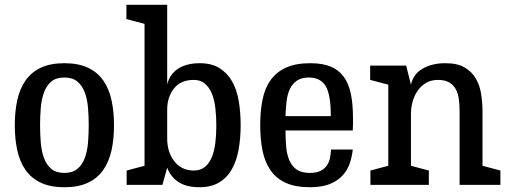

<svg xmlns="http://www.w3.org/2000/svg" viewBox="-20 -775 2128 805"><path d="M250 10Q191 10 151 -9Q111 -28 87 -62.5Q63 -97 52.5 -144.5Q42 -192 42 -250Q42 -308 52.5 -355.5Q63 -403 87 -437.5Q111 -472 151 -491Q191 -510 250 -510Q309 -510 349 -491Q389 -472 413 -437.5Q437 -403 447.5 -355.5Q458 -308 458 -250Q458 -192 447.5 -144.5Q437 -97 413 -62.5Q389 -28 349 -9Q309 10 250 10ZM250 -50Q284 -50 304.5 -67Q325 -84 335.5 -112.5Q346 -141 349 -176.5Q352 -212 352 -250Q352 -287 349 -323Q346 -359 335.5 -387.5Q325 -416 304.5 -433Q284 -450 250 -450Q215 -450 195 -433Q175 -416 164.5 -387.5Q154 -359 151 -323Q148 -287 148 -250Q148 -212 151 -176.5Q154 -141 164.5 -112.5Q175 -84 195 -67Q215 -50 250 -50Z M661 0H511V-60L586 -80V-675L510 -695V-755H681V-421Q692 -465 727.5 -487.5Q763 -510 818 -510Q867 -510 900 -489.5Q933 -469 953 -434Q973 -399 981 -351.5Q989 -304 989 -250Q989 -196 980.5 -148.5Q972 -101 952.5 -66Q933 -31 899.5 -10.5Q866 10 817 10Q761 10 728 -12Q695 -34 681 -72ZM793 -440Q737 -440 709 -403.5Q681 -367 681 -316V-193Q681 -167 688 -143.5Q695 -120 709 -101Q723 -82 744 -71Q765 -60 793 -60Q821 -60 839.5 -75.5Q858 -91 868.5 -117Q879 -143 883 -177Q887 -211 887 -249Q887 -286 883 -321Q879 -356 868.5 -382Q858 -408 839.5 -424Q821 -440 793 -440Z M1279 10Q1219 10 1179 -8Q1139 -26 1115 -60Q1091 -94 1081 -142Q1071 -190 1071 -250Q1071 -310 1081 -358.5Q1091 -407 1115.5 -440.5Q1140 -474 1180.5 -492Q1221 -510 1281 -510Q1332 -510 1366 -496Q1400 -482 1421 -453.5Q1442 -425 1451 -381.5Q1460 -338 1460 -279Q1460 -267 1460 -254.5Q1460 -242 1459 -228H1177Q1177 -191 1180 -158.5Q1183 -126 1193.5 -102Q1204 -78 1224 -64Q1244 -50 1279 -50Q1308 -50 1325.5 -59.5Q1343 -69 1352 -83.5Q1361 -98 1364 -115Q1367 -132 1368 -148H1459Q1456 -119 1446.5 -90.5Q1437 -62 1416.5 -39.5Q1396 -17 1363 -3.5Q1330 10 1279 10ZM1275 -450Q1244 -450 1225 -437Q1206 -424 1195.5 -402Q1185 -380 1181.5 -350.5Q1178 -321 1177 -288H1367Q1367 -378 1345.5 -414Q1324 -450 1275 -450Z M1907 -307Q1907 -334 1904 -358Q1901 -382 1891.5 -400Q1882 -418 1864 -429Q1846 -440 1816 -440Q1787 -440 1765.5 -427Q1744 -414 1730 -393Q1716 -372 1709.5 -347Q1703 -322 1703 -298V-80L1778 -60V0H1533V-60L1608 -80V-420L1532 -440V-500H1683L1703 -420Q1713 -465 1752.5 -487.5Q1792 -510 1847 -510Q1898 -510 1928.5 -492Q1959 -474 1975.5 -445Q1992 -416 1997.5 -379.5Q2003 -343 2003 -306V-80L2078 -60V0H1907Z"/></svg>

Font: HermeneusOne
Style: Regular
Weight: 400
Designer: Rodrigo Fuenzalida, Pablo Impallari
Foundry: Pablo Impallari, Rodrigo Fuenzalida
Version: Version 1.000; ttfautohint (v0.8) -G 200 -r 50